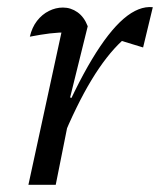

<svg xmlns="http://www.w3.org/2000/svg" viewBox="-20 -514 445 534"><path d="M59 0 159 -461 171 -424Q143 -424 118.5 -421Q94 -418 63 -412Q69 -438 83 -456Q97 -474 116 -483.5Q135 -493 155 -493Q177 -493 195.5 -480Q214 -467 224 -441L175 -243L183 -240L135 0ZM150 -119 138 -151Q189 -271 235.5 -348.5Q282 -426 324 -462Q366 -498 405 -494L378 -382L319 -400Q276 -360 234.5 -291.5Q193 -223 150 -119Z"/></svg>

Font: Piazzolla Thin
Style: Italic
Weight: 400
Italic angle: -11.3°
Version: Version 2.005